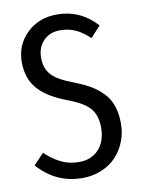

<svg xmlns="http://www.w3.org/2000/svg" viewBox="-81 -756 612 825"><g transform="rotate(-10 224.5 -343.5)"><path d="M225.1 -699.2Q326.2 -699.2 397.9 -621.1L354 -573.2Q322.8 -603 292.5 -616.5Q262.2 -629.9 226.1 -629.9Q181.6 -629.9 153.8 -601.3Q126 -572.8 126 -526.9Q126 -481 151.9 -452.4Q177.7 -423.8 250 -397Q290 -381.3 318.1 -364.7Q346.2 -348.1 369.1 -324.2Q392.1 -300.3 403.6 -266.8Q415 -233.4 415 -189.9Q415 -148.9 400.6 -112.3Q386.2 -75.7 360.6 -48.1Q335 -20.5 296.4 -4.2Q257.8 12.2 211.9 12.2Q97.2 12.2 18.1 -77.1L63 -124Q97.7 -91.8 132.3 -75Q167 -58.1 210 -58.1Q263.7 -58.1 295.9 -93.3Q328.1 -128.4 328.1 -188Q328.1 -239.7 302.5 -270.8Q276.9 -301.8 207 -328.1Q120.1 -360.4 80.6 -406.5Q41 -452.6 41 -522.9Q41 -597.7 93 -648.4Q145 -699.2 225.1 -699.2Z"/></g></svg>

Font: Fira Sans Compressed Book
Style: Regular
Weight: 350
Width: 1
Designer: Carrois Corporate & Edenspiekermann AG
Foundry: Carrois Corporate GbR & Edenspiekermann AG
Version: Version 4.203;PS 004.203;hotconv 1.0.88;makeotf.lib2.5.64775